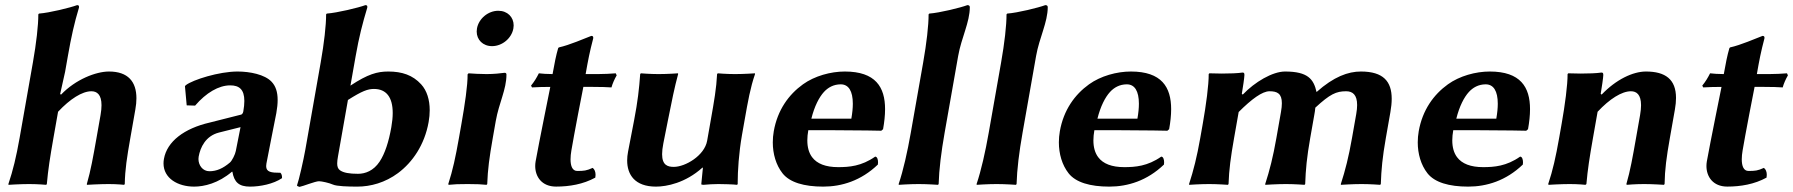

<svg xmlns="http://www.w3.org/2000/svg" viewBox="-20 -718 6995 749"><path d="M108.3 -474 56.5 -180C43.2 -105 30.7 -53.5 12.7 0L13.2 3C13.2 3 58.7 0 93.7 0C128 0 160.2 3 160.2 3L162.7 0C167.8 -57 175.1 -104 188.5 -180L206.5 -282C253.3 -332 300.6 -362 336.6 -362C358 -362 376 -349.4 376 -307.5C376 -296.7 374.8 -284 372.2 -269L356.5 -180C343.2 -105 334.1 -53 318.7 0L319.2 3C319.2 3 368.7 0 403.7 0C437.7 0 464.2 3 464.2 3L466.7 0C467.8 -57 475.1 -104 488.5 -180L508 -291C510.8 -306.5 512.2 -321.1 512.2 -334.5C512.2 -399.3 479.6 -439 405.1 -439C354.1 -439 274.7 -408 218.3 -349L214.6 -351L234 -438L244.9 -500C258.1 -575 269.5 -626.7 288 -688C289.3 -695 287.1 -698 280.8 -698C253.9 -688 173 -668 132 -665L129.5 -662C129.6 -619.3 121.7 -550 108.3 -474Z M918.3 -222 899.9 -129C897.6 -116 885.3 -91.1 877 -84C849.9 -61 825 -50 797 -50C770.4 -50 754.2 -73.6 754.2 -97.8C754.2 -100.8 754.5 -103.9 755 -107C761.4 -143.1 782.1 -187.8 834.6 -201ZM1019.3 -80C1024.4 -109 1056.1 -266 1058 -277C1061.4 -296.2 1063.1 -313.1 1063.1 -327.9C1063.1 -359.6 1055.4 -382.2 1039.5 -399.1C1012.9 -427.5 954.7 -439 906.6 -439C834.6 -439 732.9 -407 705.2 -386L701.5 -382L708.3 -307L741.1 -306C784 -356 833.1 -385 878.1 -385C913 -385 933.2 -369.3 933.2 -324.1C933.2 -312.5 931.9 -298.8 929.1 -283C927.8 -276 924.1 -272 921 -271L798.5 -240C698.4 -217 631.4 -166 619.5 -98C618.4 -92 617.9 -86.2 617.9 -80.6C617.9 -22.5 673.5 10 737.4 10C776.5 10 831.7 -3 884.6 -48H886.6C893.4 -7 912.4 10 955.4 10C994.5 10 1046.2 0 1080.2 -23C1080.5 -31.7 1079.1 -39 1073.9 -44C1038.4 -44 1018.3 -46.4 1018.3 -70C1018.3 -73 1018.6 -76.3 1019.3 -80Z M1306.2 -53.8C1298.4 -59.4 1295.4 -68.2 1295.4 -80.4C1295.4 -88.2 1296.6 -97.3 1298.5 -108L1337.3 -328C1392.4 -363 1414.7 -371 1438.8 -371C1487 -371 1512 -338.6 1512 -277.3C1512 -260.9 1510.2 -242.5 1506.6 -222C1496.6 -165.2 1481.8 -119.1 1460.9 -87.5C1437 -51.5 1404.8 -40 1376.5 -40C1342.5 -40 1319.8 -44 1306.2 -53.8ZM1367.6 -500C1380.6 -574 1394.2 -626.7 1412.7 -688C1414 -695 1411.8 -698 1405.5 -698C1378.6 -688 1295.7 -668 1254.7 -665L1252.2 -662C1252.3 -619.3 1244.4 -550 1231 -474L1171.1 -134C1164.2 -95 1146.4 -15.8 1138.4 6C1140.7 8 1142.7 9.7 1148.5 11C1161 9 1209.9 -11 1224.4 -11C1235.1 -11 1263.9 -4.6 1278.8 2C1293.7 8.7 1338.1 10 1373.7 10C1425.9 10 1482.6 -5.5 1533 -43C1588.8 -84.6 1636.3 -152.6 1652.1 -242C1654.9 -257.8 1656.3 -273.2 1656.3 -288C1656.3 -328.5 1645.6 -364.2 1623 -389C1590 -425.2 1547.9 -439 1494.8 -439C1451.8 -439 1415.1 -429 1347.1 -384Z M1840.7 -607C1840 -602.9 1839.6 -598.9 1839.6 -595.1C1839.6 -562.7 1863.8 -538 1899.5 -538C1939.5 -538 1976 -569 1982.7 -607C1983.4 -611.1 1983.8 -615.1 1983.8 -618.9C1983.8 -651.3 1959.6 -676 1923.9 -676C1883.9 -676 1847.4 -645 1840.7 -607ZM1780.1 -235 1770.4 -180C1757.2 -105 1746.2 -54 1728.7 0L1730.1 3C1751.2 0.7 1769.7 0 1804.7 0C1838.7 0 1859.8 1 1878.1 3L1880.7 0C1882.7 -57 1889 -104 1902.4 -180L1914 -246C1926.7 -317.6 1955.7 -368.5 1955.7 -427.2C1955.7 -431.9 1953.2 -434 1948.2 -434C1934.1 -432 1906.3 -429 1878.3 -429C1852.3 -429 1825.3 -430.7 1807.8 -432L1804.1 -428C1804.6 -385 1793.3 -310 1780.1 -235Z M2135.6 -429C2115.1 -429.1 2094.2 -430.4 2082.1 -432C2073.6 -415 2064 -399 2051.6 -384L2055.4 -377C2072.8 -378.3 2103.9 -378.9 2126.7 -379L2103 -261.1C2090.9 -201.1 2074.7 -118.1 2069.4 -88.1C2068.4 -82.2 2067.9 -76.2 2067.9 -70.2C2067.9 -29 2093.3 9.9 2149.2 9.9C2201.2 9.9 2254.8 0.9 2302.3 -25.1C2303 -28.7 2303.3 -32.3 2303.3 -35.8C2303.3 -47.5 2299.6 -57.7 2292 -63.1C2268.1 -52.1 2257.9 -51.1 2231.9 -51.1C2212.8 -51.1 2205.7 -70.6 2205.7 -96.5C2205.7 -107.2 2206.9 -119.1 2209 -131.1C2214.3 -161.1 2223.2 -212.1 2234.9 -272.1L2255.7 -379H2293.7C2317.7 -379 2352.3 -378.3 2365.4 -377C2369.5 -392 2377.1 -409.3 2385.7 -424L2382.1 -432C2363.2 -430.4 2334.6 -429 2311.6 -429H2264.6C2274.4 -485 2280.2 -515 2294.1 -568C2295.3 -575 2292.8 -578 2286.8 -578C2260.1 -568 2201.5 -542 2159.9 -533L2157.4 -530C2149.4 -503.3 2142.6 -468.7 2135.6 -429Z M2720.1 -64H2722.1L2715.8 0C2715.4 2 2718.3 3 2724.3 3C2737.9 1.3 2767.8 0 2782.3 0C2794.9 0 2842.6 1 2855.3 3L2857.8 0C2857.8 -2 2857.8 -4 2857.8 -6.1C2857.8 -49.8 2862 -120.4 2874.6 -192L2884.7 -249C2897.9 -324 2907.1 -376 2925.4 -429L2925 -432C2925 -432 2882.4 -429 2847.4 -429C2813.4 -429 2780 -432 2780 -432L2777.4 -429C2774.6 -373 2766.1 -325 2752.7 -249L2738.6 -169C2728.4 -111 2653.4 -67 2608.6 -67C2584.9 -67 2562.9 -73.3 2562.9 -116.5C2562.9 -127.9 2564.4 -141.9 2567.8 -159L2585.7 -249C2600.6 -324 2611.4 -377.5 2625.4 -429L2625 -432C2625 -432 2584.4 -429 2549.4 -429C2515.4 -429 2480 -432 2480 -432L2477.4 -429C2473.4 -372 2467.6 -321 2453.7 -249L2430 -126C2427.8 -114.5 2426.6 -103.1 2426.6 -92.1C2426.6 -36.6 2456.5 10 2539 10C2580 10 2653.5 -4 2720.1 -64Z M3145.1 -255C3157.3 -304 3175.6 -338.8 3194 -359C3209.7 -376.3 3231.5 -389 3259.8 -389C3290.3 -389 3306.9 -363 3306.9 -313.4C3306.9 -296.6 3305 -277.1 3301.1 -255ZM3394 -107C3340.9 -69.5 3291.8 -66 3249.8 -66C3201.2 -66 3167.1 -79.1 3147.9 -105C3135.6 -121.6 3129.4 -143.4 3129.4 -170.4C3129.4 -182.6 3130.7 -195.8 3133.2 -210H3232.7C3332.7 -210 3417.9 -208 3417.9 -208L3424.9 -214C3429.8 -241.5 3432.7 -267.8 3432.7 -292.1C3432.7 -378.2 3395.7 -439 3275.6 -439C3220.6 -439 3157.7 -421.7 3112.3 -389C3056.7 -349 3013.1 -288.9 2998.5 -206C2996 -191.6 2994.7 -177.1 2994.7 -162.7C2994.7 -117.9 3007.1 -74.5 3032.6 -42C3060.5 -6.5 3116.4 10 3191.4 10C3263.4 10 3339 -13 3404.6 -76C3405.1 -78.8 3405.3 -81.8 3405.3 -84.8C3405.3 -95.9 3401.9 -107 3394 -107Z M3533 -200C3519.8 -125 3503.7 -53.5 3485.7 0L3486.2 3C3486.2 3 3528.7 0 3563.7 0C3598 0 3639.2 3 3639.2 3L3641.7 0C3643.3 -57 3651.7 -124.8 3665 -200L3717.9 -500C3730.4 -570.8 3763.3 -631.3 3763.3 -690.3C3763.3 -695.7 3759.4 -698 3753.8 -698C3726.9 -688 3646 -668 3605 -665L3602.5 -662C3602.6 -619.3 3594.7 -550 3581.3 -474Z M3837 -200C3823.8 -125 3807.7 -53.5 3789.7 0L3790.2 3C3790.2 3 3832.7 0 3867.7 0C3902 0 3943.2 3 3943.2 3L3945.7 0C3947.3 -57 3955.7 -124.8 3969 -200L4021.9 -500C4034.4 -570.8 4067.3 -631.3 4067.3 -690.3C4067.3 -695.7 4063.4 -698 4057.8 -698C4030.9 -688 3950 -668 3909 -665L3906.5 -662C3906.6 -619.3 3898.7 -550 3885.3 -474Z M4261.1 -255C4273.3 -304 4291.6 -338.8 4310 -359C4325.7 -376.3 4347.5 -389 4375.8 -389C4406.3 -389 4422.9 -363 4422.9 -313.4C4422.9 -296.6 4421 -277.1 4417.1 -255ZM4510 -107C4456.9 -69.5 4407.8 -66 4365.8 -66C4317.2 -66 4283.1 -79.1 4263.9 -105C4251.6 -121.6 4245.4 -143.4 4245.4 -170.4C4245.4 -182.6 4246.7 -195.8 4249.2 -210H4348.7C4448.7 -210 4533.9 -208 4533.9 -208L4540.9 -214C4545.8 -241.5 4548.7 -267.8 4548.7 -292.1C4548.7 -378.2 4511.7 -439 4391.6 -439C4336.6 -439 4273.7 -421.7 4228.3 -389C4172.7 -349 4129.1 -288.9 4114.5 -206C4112 -191.6 4110.7 -177.1 4110.7 -162.7C4110.7 -117.9 4123.1 -74.5 4148.6 -42C4176.5 -6.5 4232.4 10 4307.4 10C4379.4 10 4455 -13 4520.6 -76C4521.1 -78.8 4521.3 -81.8 4521.3 -84.8C4521.3 -95.9 4517.9 -107 4510 -107Z M4828.1 -349 4824.4 -352C4828.4 -374.8 4834.5 -416.5 4834.5 -425C4834.5 -431.9 4833.6 -435 4827.3 -435C4808.6 -432.1 4776.3 -431 4746.2 -431C4728.1 -431 4710.8 -431.4 4697.7 -432L4695.2 -429C4695.4 -386.3 4685.2 -309.7 4672 -235L4662.3 -180C4649.1 -105 4636.1 -54 4618.6 0L4619 3C4619 3 4661.6 0 4696.6 0C4730.6 0 4770 3 4770 3L4772.6 0C4774.6 -57 4780.9 -104 4794.3 -180L4812.1 -281C4863.1 -332 4904.4 -362 4932.4 -362C4962.7 -362 4980.6 -353.1 4980.6 -315.4C4980.6 -305.9 4979.5 -294.5 4977.1 -281L4959.3 -180C4946.1 -105 4933.1 -54 4915.6 0L4916 3C4916 3 4961.6 0 4996.6 0C5030.6 0 5069 3 5069 3L5071.6 0C5073.6 -57 5077.9 -104 5091.3 -180L5106.8 -268C5109.3 -282 5110 -286 5111.1 -298C5168.5 -351 5192.4 -362 5231.4 -362C5256.9 -362 5274.2 -348 5274.2 -308.4C5274.2 -298.3 5273.1 -286.6 5270.7 -273L5254.3 -180C5241.1 -105 5228.1 -54 5210.6 0L5211 3C5211 3 5256.6 0 5291.6 0C5325.6 0 5364 3 5364 3L5366.6 0C5368.6 -57 5372.9 -104 5386.3 -180L5403.9 -280C5407.3 -299.1 5409.1 -316.7 5409.1 -332.7C5409.1 -400.4 5376.3 -439 5289 -439C5239 -439 5183.4 -419 5115.9 -359C5104.7 -409 5082.6 -439 4993 -439C4944 -439 4874.7 -398 4828.1 -349Z M5661.1 -255C5673.3 -304 5691.6 -338.8 5710 -359C5725.7 -376.3 5747.5 -389 5775.8 -389C5806.3 -389 5822.9 -363 5822.9 -313.4C5822.9 -296.6 5821 -277.1 5817.1 -255ZM5910 -107C5856.9 -69.5 5807.8 -66 5765.8 -66C5717.2 -66 5683.1 -79.1 5663.9 -105C5651.6 -121.6 5645.4 -143.4 5645.4 -170.4C5645.4 -182.6 5646.7 -195.8 5649.2 -210H5748.7C5848.7 -210 5933.9 -208 5933.9 -208L5940.9 -214C5945.8 -241.5 5948.7 -267.8 5948.7 -292.1C5948.7 -378.2 5911.7 -439 5791.6 -439C5736.6 -439 5673.7 -421.7 5628.3 -389C5572.7 -349 5529.1 -288.9 5514.5 -206C5512 -191.6 5510.7 -177.1 5510.7 -162.7C5510.7 -117.9 5523.1 -74.5 5548.6 -42C5576.5 -6.5 5632.4 10 5707.4 10C5779.4 10 5855 -13 5920.6 -76C5921.1 -78.8 5921.3 -81.8 5921.3 -84.8C5921.3 -95.9 5917.9 -107 5910 -107Z M6494.3 -180 6513.9 -291C6516.8 -307.5 6518.2 -322.4 6518.2 -335.9C6518.2 -408.4 6476.9 -439 6401 -439C6350 -439 6284.5 -408 6228.1 -349L6224.4 -352C6228.4 -374.8 6234.5 -416.5 6234.5 -425C6234.5 -431.9 6233.6 -435 6227.3 -435C6208.6 -432.1 6176.3 -431 6146.2 -431C6128.1 -431 6110.8 -431.4 6097.7 -432L6095.2 -429C6095.4 -386.3 6085.2 -309.7 6072 -235L6062.3 -180C6049.1 -105 6037.5 -53.5 6019.6 0L6021 3C6021 3 6068.6 0 6103.6 0C6137.9 0 6165 3 6165 3L6168.6 0C6173.6 -57 6180.9 -104 6194.3 -180L6212.3 -282C6259.1 -332 6306.4 -362 6342.4 -362C6363.9 -362 6381.8 -349.4 6381.8 -307.5C6381.8 -296.7 6380.6 -284 6378 -269L6362.3 -180C6349.1 -105 6339.9 -53 6324.6 0L6326 3C6326 3 6358.6 0 6393.6 0C6427.6 0 6471 3 6471 3L6473.6 0C6474.6 -57 6480.9 -104 6494.3 -180Z M6704.6 -429C6684.1 -429.1 6663.2 -430.4 6651.1 -432C6642.6 -415 6633 -399 6620.6 -384L6624.4 -377C6641.8 -378.3 6672.9 -378.9 6695.7 -379L6672 -261.1C6659.9 -201.1 6643.7 -118.1 6638.4 -88.1C6637.4 -82.2 6636.9 -76.2 6636.9 -70.2C6636.9 -29 6662.3 9.9 6718.2 9.9C6770.2 9.9 6823.8 0.9 6871.3 -25.1C6872 -28.7 6872.3 -32.3 6872.3 -35.8C6872.3 -47.5 6868.6 -57.7 6861 -63.1C6837.1 -52.1 6826.9 -51.1 6800.9 -51.1C6781.8 -51.1 6774.7 -70.6 6774.7 -96.5C6774.7 -107.2 6775.9 -119.1 6778 -131.1C6783.3 -161.1 6792.2 -212.1 6803.9 -272.1L6824.7 -379H6862.7C6886.7 -379 6921.3 -378.3 6934.4 -377C6938.5 -392 6946.1 -409.3 6954.7 -424L6951.1 -432C6932.2 -430.4 6903.6 -429 6880.6 -429H6833.6C6843.4 -485 6849.2 -515 6863.1 -568C6864.3 -575 6861.8 -578 6855.8 -578C6829.1 -568 6770.5 -542 6728.9 -533L6726.4 -530C6718.4 -503.3 6711.6 -468.7 6704.6 -429Z"/></svg>

Font: Linux Biolinum O 
Style: Bold Italic
Weight: 700
Designer: Philipp H. Poll
Foundry: Philipp H. Poll
Version: Version 1.3.2